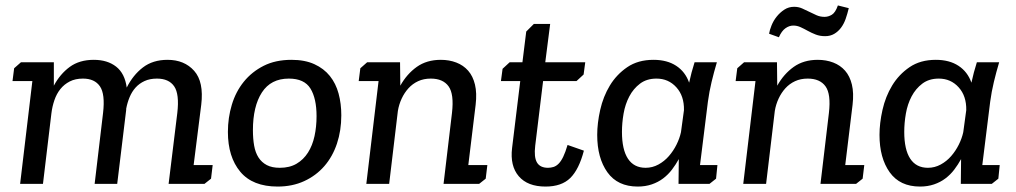

<svg xmlns="http://www.w3.org/2000/svg" viewBox="-20 -676 3737 706"><path d="M57 -447H178V-361Q201 -404 236.5 -430Q272 -456 325 -456Q375 -456 407 -431Q439 -406 446 -354Q469 -400 505.5 -428Q542 -456 596 -456Q658 -456 694 -415.5Q730 -375 720 -291L692 -69H762L756 -19L732 0H600L632 -261Q640 -330 620.5 -358.5Q601 -387 557 -387Q531 -387 511.5 -378Q492 -369 478.5 -354Q465 -339 456.5 -318.5Q448 -298 444 -276V-272L411 0H328L359 -261Q367 -330 347.5 -358.5Q328 -387 285 -387Q257 -387 236.5 -376.5Q216 -366 202 -348.5Q188 -331 180 -307.5Q172 -284 169 -259L138 0H54L99 -378H26L32 -425Z M818 -191Q818 -243 832.5 -291Q847 -339 876.5 -375.5Q906 -412 949.5 -434Q993 -456 1052 -456Q1101 -456 1136 -440Q1171 -424 1193 -396.5Q1215 -369 1225 -332Q1235 -295 1235 -252Q1235 -196 1219 -148Q1203 -100 1172.5 -65Q1142 -30 1098.5 -10Q1055 10 1001 10Q909 10 863.5 -44.5Q818 -99 818 -191ZM910 -197Q910 -166 914.5 -140.5Q919 -115 930.5 -97Q942 -79 961 -69Q980 -59 1009 -59Q1045 -59 1070.5 -74Q1096 -89 1112.5 -115Q1129 -141 1136.5 -175.5Q1144 -210 1144 -249Q1144 -314 1121.5 -350.5Q1099 -387 1042 -387Q976 -387 943 -336Q910 -285 910 -197Z M1330 -447H1451L1452 -361Q1476 -404 1512.5 -430Q1549 -456 1601 -456Q1632 -456 1658 -446Q1684 -436 1701.5 -416Q1719 -396 1726.5 -365Q1734 -334 1729 -291L1702 -69H1772L1766 -19L1742 0H1611L1642 -261Q1650 -330 1629.5 -358.5Q1609 -387 1564 -387Q1538 -387 1517.5 -377.5Q1497 -368 1482 -351.5Q1467 -335 1457 -313.5Q1447 -292 1443 -268L1411 0H1327L1372 -378H1299L1305 -425Z M1828 -423 1854 -447H1901L1915 -560L1943 -588H2003L1985 -447H2132L2126 -402L2100 -378H1977L1948 -140Q1943 -98 1954.5 -78.5Q1966 -59 1995 -59Q2005 -59 2015 -62Q2025 -65 2034 -74Q2043 -83 2051 -99.5Q2059 -116 2067 -143L2127 -122Q2109 -53 2077 -21.5Q2045 10 1986 10Q1920 10 1887.5 -28Q1855 -66 1863 -132L1893 -378H1822Z M2616 -447Q2605 -410 2596.5 -374.5Q2588 -339 2583 -302L2554 -69H2618L2613 -19L2589 0H2475L2476 -91Q2465 -71 2451 -52.5Q2437 -34 2418.5 -20Q2400 -6 2376.5 2Q2353 10 2325 10Q2251 10 2213.5 -42.5Q2176 -95 2176 -180Q2176 -223 2187 -272Q2198 -321 2222.5 -361.5Q2247 -402 2286.5 -429Q2326 -456 2383 -456Q2433 -456 2466.5 -434Q2500 -412 2514 -372Q2518 -391 2523 -409.5Q2528 -428 2534 -447ZM2394 -387Q2358 -387 2333.5 -368.5Q2309 -350 2294 -321.5Q2279 -293 2273 -258.5Q2267 -224 2267 -191Q2267 -126 2289 -92.5Q2311 -59 2354 -59Q2379 -59 2401 -71Q2423 -83 2439.5 -102Q2456 -121 2467.5 -144Q2479 -167 2484 -190L2495 -271Q2496 -323 2467 -355Q2438 -387 2394 -387Z M2716 -447H2837L2838 -361Q2862 -404 2898.5 -430Q2935 -456 2987 -456Q3018 -456 3044 -446Q3070 -436 3087.5 -416Q3105 -396 3112.5 -365Q3120 -334 3115 -291L3088 -69H3158L3152 -19L3128 0H2997L3028 -261Q3036 -330 3015.5 -358.5Q2995 -387 2950 -387Q2924 -387 2903.5 -377.5Q2883 -368 2868 -351.5Q2853 -335 2843 -313.5Q2833 -292 2829 -268L2797 0H2713L2758 -378H2685L2691 -425ZM2808 -552Q2810 -565 2817 -582.5Q2824 -600 2836 -615Q2848 -630 2864 -640.5Q2880 -651 2900 -651Q2916 -651 2929.5 -645Q2943 -639 2956 -632.5Q2969 -626 2982.5 -620Q2996 -614 3012 -614Q3026 -614 3039 -622Q3052 -630 3061 -656L3101 -646Q3096 -625 3089.5 -606.5Q3083 -588 3072.5 -574Q3062 -560 3047.5 -551.5Q3033 -543 3014 -543Q2995 -543 2979.5 -549Q2964 -555 2950.5 -562.5Q2937 -570 2924 -576Q2911 -582 2897 -582Q2882 -582 2868 -572Q2854 -562 2844 -539Z M3654 -447Q3643 -410 3634.5 -374.5Q3626 -339 3621 -302L3592 -69H3656L3651 -19L3627 0H3513L3514 -91Q3503 -71 3489 -52.5Q3475 -34 3456.5 -20Q3438 -6 3414.5 2Q3391 10 3363 10Q3289 10 3251.5 -42.5Q3214 -95 3214 -180Q3214 -223 3225 -272Q3236 -321 3260.5 -361.5Q3285 -402 3324.5 -429Q3364 -456 3421 -456Q3471 -456 3504.5 -434Q3538 -412 3552 -372Q3556 -391 3561 -409.5Q3566 -428 3572 -447ZM3432 -387Q3396 -387 3371.5 -368.5Q3347 -350 3332 -321.5Q3317 -293 3311 -258.5Q3305 -224 3305 -191Q3305 -126 3327 -92.5Q3349 -59 3392 -59Q3417 -59 3439 -71Q3461 -83 3477.5 -102Q3494 -121 3505.5 -144Q3517 -167 3522 -190L3533 -271Q3534 -323 3505 -355Q3476 -387 3432 -387Z"/></svg>

Font: Zilla Slab Medium
Style: Regular
Weight: 500
Designer: Typotheque.com
Foundry: Typotheque type foundry
Version: Version 1.1; 2017